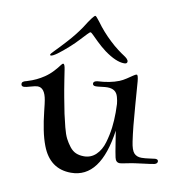

<svg xmlns="http://www.w3.org/2000/svg" viewBox="-86 -885 915 947"><g transform="rotate(10 372.0 -411.5)"><path d="M201 -543Q208 -543 212 -516Q215 -496 219.5 -467Q224 -438 227.5 -417.5Q231 -397 234 -381Q243 -331 249.5 -301Q256 -271 265 -236Q274 -201 284 -181.5Q294 -162 308 -144Q322 -126 339.5 -118.5Q357 -111 380 -111Q415 -111 440 -135Q465 -159 476.5 -198.5Q488 -238 492.5 -274.5Q497 -311 497 -351Q497 -379 496 -393.5Q495 -408 489.5 -428Q484 -448 470.5 -457Q457 -466 435 -466Q425 -466 406 -463.5Q387 -461 378 -461Q362 -461 362 -473Q362 -484 381 -487Q444 -490 489 -508Q504 -514 521.5 -525.5Q539 -537 550.5 -545Q562 -553 567 -553Q574 -553 577 -521Q578 -514 586 -402.5Q594 -291 604 -224Q610 -182 623.5 -167.5Q637 -153 661 -153Q678 -153 701.5 -156.5Q725 -160 729 -160Q744 -160 744 -149Q744 -138 729 -134Q721 -132 708 -130.5Q695 -129 673 -126Q651 -123 635 -121Q619 -119 593 -113.5Q567 -108 560 -108Q540 -108 535 -132Q530 -154 522.5 -203Q515 -252 513 -263Q479 -20 331 -20Q225 -20 184 -128Q171 -162 162.5 -204.5Q154 -247 149 -293.5Q144 -340 142 -350Q132 -411 96 -411Q85 -411 61.5 -404Q38 -397 29 -397Q15 -397 15 -410Q15 -412 15.5 -414Q16 -416 17 -417.5Q18 -419 20 -420Q22 -421 23 -422Q24 -423 27 -424Q30 -425 31.5 -425.5Q33 -426 37 -427Q41 -428 43 -429Q86 -442 123 -467Q145 -482 162.5 -501Q180 -520 188 -531.5Q196 -543 201 -543ZM316 -803Q320 -803 339 -778Q372 -732 415 -692Q435 -673 455.5 -657.5Q476 -642 486.5 -635.5Q497 -629 504 -622Q511 -615 511 -608Q511 -597 496 -597Q455 -597 396 -640Q371 -659 350 -679.5Q329 -700 319.5 -709.5Q310 -719 306 -719Q303 -719 292.5 -708Q282 -697 261.5 -675Q241 -653 221 -635Q151 -572 133 -572Q129 -572 129 -576Q129 -580 148.5 -599.5Q168 -619 203 -657.5Q238 -696 266 -737Q307 -803 316 -803Z"/></g></svg>

Font: Henny Penny
Style: Regular
Weight: 400
Designer: Olga Umpeleva
Foundry: Brownfox
Version: Version 1.001